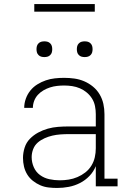

<svg xmlns="http://www.w3.org/2000/svg" viewBox="-20 -924 640 952"><path d="M263 8Q242 8 220.5 5.5Q199 3 179.5 -5.5Q160 -14 143 -27.5Q126 -41 115 -59Q104 -77 99 -98Q94 -119 94 -141Q94 -166 102 -191.5Q110 -217 128 -235.5Q146 -254 169 -266.5Q192 -279 217 -286Q242 -293 268 -295Q294 -297 320 -297H455V-358Q455 -378 451 -398Q447 -418 436.5 -435Q426 -452 410.5 -465Q395 -478 376.5 -486Q358 -494 338 -497Q318 -500 298 -500Q281 -500 263 -498Q245 -496 228 -490.5Q211 -485 195.5 -476Q180 -467 168 -454Q156 -441 149.5 -424Q143 -407 143 -389H100Q100 -412 108 -434.5Q116 -457 130.5 -475Q145 -493 165 -505.5Q185 -518 207 -525.5Q229 -533 252 -535.5Q275 -538 298 -538Q324 -538 349 -534.5Q374 -531 397.5 -521Q421 -511 441 -494.5Q461 -478 474 -456Q487 -434 492.5 -409Q498 -384 498 -358V-38H563V0H455V-100Q444 -73 423.5 -51.5Q403 -30 376.5 -16.5Q350 -3 321 2.5Q292 8 263 8ZM276 -30Q298 -30 320.5 -33.5Q343 -37 364 -46Q385 -55 403 -69Q421 -83 433 -102.5Q445 -122 450 -144Q455 -166 455 -189V-259H320Q300 -259 279.5 -257.5Q259 -256 239.5 -251.5Q220 -247 201 -238.5Q182 -230 167 -217Q152 -204 144.5 -184.5Q137 -165 137 -145Q137 -119 147.5 -95Q158 -71 178.5 -56Q199 -41 224.5 -35.5Q250 -30 276 -30ZM400 -641Q392 -641 384.5 -643Q377 -645 371 -651Q365 -657 363 -664.5Q361 -672 361 -680Q361 -688 363 -695.5Q365 -703 371 -709Q377 -715 384.5 -717Q392 -719 400 -719Q408 -719 415.5 -717Q423 -715 429 -709Q435 -703 437 -695.5Q439 -688 439 -680Q439 -672 437 -664.5Q435 -657 429 -651Q423 -645 415.5 -643Q408 -641 400 -641ZM200 -641Q192 -641 184.5 -643Q177 -645 171 -651Q165 -657 163 -664.5Q161 -672 161 -680Q161 -688 163 -695.5Q165 -703 171 -709Q177 -715 184.5 -717Q192 -719 200 -719Q208 -719 215.5 -717Q223 -715 229 -709Q235 -703 237 -695.5Q239 -688 239 -680Q239 -672 237 -664.5Q235 -657 229 -651Q223 -645 215.5 -643Q208 -641 200 -641ZM450 -866H150V-904H450Z"/></svg>

Font: Iosevka Slab XLtEx
Style: Regular
Weight: 200
Width: 7
Monospace: yes
Designer: Belleve Invis
Foundry: Belleve Invis
Version: Version 11.1.0; ttfautohint (v1.8.3)